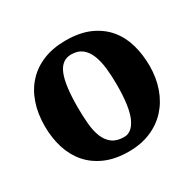

<svg xmlns="http://www.w3.org/2000/svg" viewBox="-114 -588 727 719"><g transform="rotate(-30 250.0 -228.5)"><path d="M23.4 -228.5Q23.4 -282.7 38.6 -326.7Q53.7 -370.6 82.8 -402.1Q111.8 -433.6 154.1 -450.7Q196.3 -467.8 250 -467.8Q312 -467.8 355 -448.5Q397.9 -429.2 425 -396.5Q452.1 -363.8 464.4 -320.3Q476.6 -276.9 476.6 -228.5Q476.6 -176.3 460.9 -132.3Q445.3 -88.4 416 -56.4Q386.7 -24.4 344.7 -6.6Q302.7 11.2 250 11.2Q191.9 11.2 149.2 -7.3Q106.4 -25.9 78.6 -58.1Q50.8 -90.3 37.1 -134Q23.4 -177.7 23.4 -228.5ZM165.5 -228.5Q165.5 -190.4 168.5 -157Q171.4 -123.5 181.4 -98.6Q191.4 -73.7 210.4 -59.3Q229.5 -44.9 261.2 -44.9Q295.4 -44.9 315.2 -88.9Q335 -132.8 335 -228.5Q335 -266.6 331.3 -300Q327.6 -333.5 317.6 -358.4Q307.6 -383.3 289.6 -397.7Q271.5 -412.1 242.7 -412.1Q201.7 -412.1 183.6 -367.9Q165.5 -323.7 165.5 -228.5Z"/></g></svg>

Font: PT Astra Serif
Style: Bold
Weight: 700
Designer: A.Korolkova, I. Chaeva
Foundry: ParaType Ltd
Version: Version 1.002